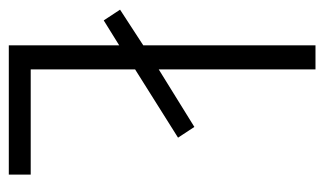

<svg xmlns="http://www.w3.org/2000/svg" viewBox="-174 -674 754 447"><g transform="rotate(90 203.5 -450.0)"><path d="M85 -93H386V-144H141V-387L300 -487L275 -525L141 -442V-807H85V-406L2 -352L27 -314L85 -350Z"/></g></svg>

Font: Noto Sans Kannada UI Condensed Light
Style: Regular
Weight: 300
Width: 3
Designer: Jelle Bosma - Monotype Design Team
Foundry: Monotype Imaging Inc.
Version: Version 2.005